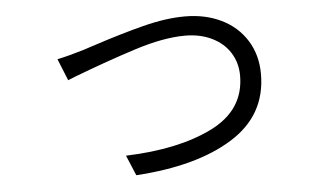

<svg xmlns="http://www.w3.org/2000/svg" viewBox="-43 -566 1085 651"><g transform="rotate(-5 500.0 -241.0)"><path d="M255 -419Q265 -422 275 -425.5Q285 -429 295 -432Q386 -462 464 -482Q542 -502 607 -502Q676 -502 730.5 -475.5Q785 -449 816 -399.5Q847 -350 847 -285Q847 -145 725 -69Q603 7 396 20L367 -49Q547 -55 661.5 -112Q776 -169 776 -286Q776 -329 754.5 -363.5Q733 -398 693 -417.5Q653 -437 602 -437Q529 -437 431.5 -406Q334 -375 216 -330L194 -321L164 -395Q206 -404 255 -419Z"/></g></svg>

Font: Sinter Normal
Style: Regular
Weight: 350
Foundry: Adobe & rsms
Version: Version 1.000